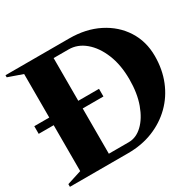

<svg xmlns="http://www.w3.org/2000/svg" viewBox="-162 -872 1067 1043"><g transform="rotate(-30 371.5 -350.0)"><path d="M-8 0V-17L83 -46V-334H-11V-382H83V-655L-8 -687V-700H392Q496 -700 576 -659.5Q656 -619 701.5 -548Q747 -477 747 -385Q747 -301 718.5 -230.5Q690 -160 637.5 -108.5Q585 -57 514 -28.5Q443 0 357 0ZM395 -334H265V-50H390Q437 -50 476.5 -87.5Q516 -125 540 -191Q564 -257 564 -344Q564 -435 536 -503.5Q508 -572 461.5 -611Q415 -650 359 -650H265V-382H395Z"/></g></svg>

Font: Wittgenstein Black
Style: Regular
Weight: 900
Designer: Jörg Drees
Foundry: Jörg Drees
Version: Version 1.303; ttfautohint (v1.8.4.7-5d5b)